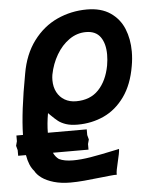

<svg xmlns="http://www.w3.org/2000/svg" viewBox="-80 -601 735 873"><g transform="rotate(-5 287.0 -165.0)"><path d="M46.5 156Q24 131.5 15.5 81.5H-20V56L-25.5 35.5L-20 15V-11H10Q12 -115.5 44 -287Q59 -375 104 -435.2Q149 -495.5 213 -524.8Q277 -554 349 -554Q413.5 -554 455.5 -525.5Q497.5 -497 516.8 -450Q536 -403 536 -346Q536 -313 530 -280Q516 -196.5 476.8 -141.8Q437.5 -87 382 -61.5Q326.5 -36 262 -36Q230.5 -36 209 -43.2Q187.5 -50.5 173.8 -61.2Q160 -72 141 -91L132 -100Q123.5 -51 123.5 -11H301V15L306.5 35.5L301 56V81.5H138.5Q148 101.5 163 112Q186.5 124 227.5 124Q263.5 124 308.5 116.5Q353.5 109 425.5 93.5L439.5 90.5Q439.5 99 436.5 114.2Q433.5 129.5 429.5 145.5Q424 169 421.2 183Q418.5 197 419 206.5Q412 205.5 384.5 208.5Q357 211.5 352 212Q303.5 217.5 269.5 220.5Q235.5 223.5 207 223.5Q164 223.5 130.8 213.8Q97.5 204 76.5 188.8Q55.5 173.5 46.5 156ZM418.5 -292Q423 -317.5 423 -341.5Q423 -392 401.8 -422Q380.5 -452 336 -452Q294.5 -452 259.5 -427.5Q224.5 -403 200.5 -362Q176.5 -321 167 -272Q165 -260.5 165 -247Q165 -216 177.5 -192.2Q190 -168.5 212.5 -155.5Q235 -142.5 264.5 -142.5Q329 -142.5 367.2 -182.8Q405.5 -223 418.5 -292Z"/></g></svg>

Font: JuliaMono ExtraBoldItalic
Style: Regular
Weight: 800
Italic angle: -9°
Monospace: yes
Designer: cormullion
Foundry: corm
Version: Version 0.049; ttfautohint (v1.8.4)